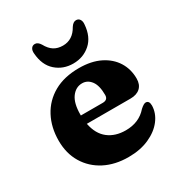

<svg xmlns="http://www.w3.org/2000/svg" viewBox="-170 -820 888 950"><g transform="rotate(-30 274.0 -345.5)"><path d="M518 -304Q518 -270 498 -251.5Q478 -233 442 -233H192.5Q205 -170 244.8 -139.2Q284.5 -108.5 344 -108.5Q420.5 -108.5 465.5 -160.5Q486.5 -179.5 497.5 -179Q517 -178.5 517 -150Q516 -107 487.5 -69.8Q459 -32.5 408.2 -9.8Q357.5 13 290 13Q213 13 154.5 -17.2Q96 -47.5 63 -102.2Q30 -157 30 -229.5Q30 -306 61.5 -365.2Q93 -424.5 152.2 -458Q211.5 -491.5 296 -491.5Q366 -491.5 415.8 -466.8Q465.5 -442 491.8 -399.8Q518 -357.5 518 -304ZM187.5 -288.5Q187.5 -286 187.5 -283.5H312.5Q342.5 -283.5 342.5 -311.5Q342.5 -365.5 322.5 -392Q302.5 -418.5 272 -418.5Q235.5 -418.5 211.5 -385.8Q187.5 -353 187.5 -288.5ZM284.5 -627Q341 -627 372 -683Q385.5 -704 402 -704Q416 -704 423.2 -693Q430.5 -682 428.5 -664.5Q423.5 -596.5 382.8 -560.5Q342 -524.5 284.5 -524.5Q227 -524.5 186.2 -560.5Q145.5 -596.5 140.5 -664.5Q138.5 -682 145.8 -693Q153 -704 167 -704Q183.5 -704 196.5 -683Q212.5 -653.5 233.8 -640.2Q255 -627 284.5 -627Z"/></g></svg>

Font: Fraunces 9pt S050
Style: Bold
Weight: 700
Version: Version 1.000; ttfautohint (v1.8.3)